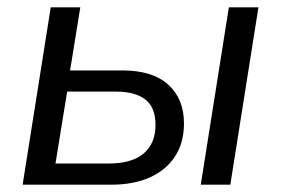

<svg xmlns="http://www.w3.org/2000/svg" viewBox="-20 -506 770 526"><path d="M42 0 119 -486H200L172 -313H316Q398 -313 441 -274Q484 -235 484 -168Q484 -115 459.5 -77.5Q435 -40 390.5 -20Q346 0 284 0ZM132 -58H277Q341 -58 373.5 -85.5Q406 -113 406 -164Q406 -212 378 -233.5Q350 -255 298 -255H164ZM530 0 607 -486H688L611 0Z"/></svg>

Font: Nunito Sans 12pt
Style: Italic
Weight: 400
Italic angle: -9°
Designer: Vernon Adams
Foundry: Vernon Adams
Version: Version 3.101;gftools[0.9.27]